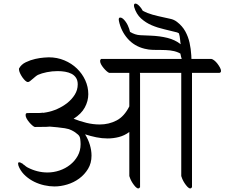

<svg xmlns="http://www.w3.org/2000/svg" viewBox="-20 -1016 1254 1072"><path d="M787 -744Q730 -758 693 -800Q656 -842 644 -899Q643 -902 643 -907Q643 -918 651 -918Q659 -918 666.5 -911.5Q674 -905 681 -895.5Q688 -886 693 -875.5Q698 -865 701 -856L706 -838Q734 -821 763 -819.5Q792 -818 821 -817Q872 -815 914.5 -804.5Q957 -794 989 -769Q987 -777 985.5 -795.5Q984 -814 979 -830L969 -835Q935 -844 897.5 -852.5Q860 -861 827 -875Q794 -889 767.5 -913Q741 -937 729 -977Q728 -980 728 -985Q728 -996 736 -996Q745 -996 757.5 -983Q770 -970 777 -956Q803 -942 832 -934Q861 -926 890 -920Q910 -915 930.5 -911Q951 -907 968 -894Q998 -871 1014.5 -841Q1031 -811 1038.5 -777Q1046 -743 1048 -707Q1050 -671 1051 -637Q1047 -630 1041 -630Q1036 -630 1030.5 -635.5Q1025 -641 1023 -641Q999 -664 991 -699L987 -717Q984 -719 981 -720Q978 -721 975 -723Q953 -732 929.5 -734.5Q906 -737 882 -737Q858 -737 834 -737.5Q810 -738 787 -744ZM971 -845 969 -847 970 -846 971 -844ZM88 -79Q81 -93 81 -102Q81 -110 87 -110Q93 -110 102 -104H103Q111 -99 118 -92.5Q125 -86 134 -81Q188 -53 245 -53Q279 -53 312 -64Q345 -75 371.5 -96Q398 -117 414 -146Q430 -175 430 -211Q430 -223 428 -239.5Q426 -256 415 -265Q383 -294 342 -300Q301 -306 259 -309H257Q237 -307 216 -307.5Q195 -308 174 -307Q168 -309 159.5 -316.5Q151 -324 143 -333.5Q135 -343 129 -353.5Q123 -364 123 -373Q123 -384 130.5 -384.5Q138 -385 146 -385H182Q190 -385 197.5 -385Q205 -385 213 -386L214 -387Q216 -387 218 -386.5Q220 -386 222 -386L240 -389Q269 -394 299.5 -407.5Q330 -421 355.5 -441Q381 -461 397.5 -487.5Q414 -514 414 -545Q414 -567 404.5 -581.5Q395 -596 379.5 -604Q364 -612 344 -615.5Q324 -619 302 -619Q271 -619 241.5 -613Q212 -607 192 -598Q186 -595 178 -588.5Q170 -582 162 -575Q154 -568 147.5 -563Q141 -558 136 -558Q129 -558 120.5 -566Q112 -574 104.5 -585Q97 -596 91.5 -608Q86 -620 86 -629V-633Q98 -656 124 -668.5Q150 -681 177 -687Q204 -693 226 -694.5Q248 -696 252 -696Q299 -696 339.5 -679Q380 -662 409.5 -633.5Q439 -605 456 -568Q473 -531 473 -490Q473 -452 453.5 -416Q434 -380 391 -353Q426 -339 463 -330Q500 -321 537 -321Q588 -321 631 -343.5Q674 -366 702 -422V-609H590Q584 -611 575.5 -618.5Q567 -626 559 -635.5Q551 -645 545 -655.5Q539 -666 539 -675Q539 -683 545 -687H1160Q1167 -686 1176.5 -678.5Q1186 -671 1194 -660.5Q1202 -650 1208 -639Q1214 -628 1214 -620Q1214 -611 1205 -609H1052V29Q1048 36 1042 36Q1035 36 1026.5 27Q1018 18 1010.5 6.5Q1003 -5 998 -16.5Q993 -28 992 -33V-609H761Q762 -607 762 -603V-356V29Q758 36 752 36Q745 36 736.5 27Q728 18 720.5 6.5Q713 -5 708 -16.5Q703 -28 702 -33V-279Q675 -259 644 -251Q613 -243 581 -243Q549 -243 517.5 -249.5Q486 -256 455 -266Q472 -239 481.5 -208Q491 -177 491 -147Q491 -105 471.5 -73Q452 -41 422 -19Q392 3 355.5 14Q319 25 284 25Q257 25 227.5 18.5Q198 12 171.5 -1Q145 -14 123 -33.5Q101 -53 88 -79ZM107 -100Q108 -98 110 -96Q111 -96 112 -95V-96Z"/></svg>

Font: Asar
Style: Regular
Weight: 400
Designer: Eben Sorkin
Foundry: Eben Sorkin, Pria Ravichandran
Version: Version 1.003; ttfautohint (v1.3) -l 8 -r 50 -G 0 -x 0 -H 45